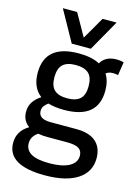

<svg xmlns="http://www.w3.org/2000/svg" viewBox="-146 -867 841 1166"><g transform="rotate(15 275.0 -284.5)"><path d="M265 -194Q208 -194 165 -207Q149 -196 139.5 -183Q130 -170 130 -152Q130 -101 206 -101H368Q450 -101 491.5 -64.5Q533 -28 533 39Q533 125 460.5 172.5Q388 220 255 220Q19 220 19 78Q19 3 89 -38Q46 -68 46 -124Q46 -160 63.5 -186.5Q81 -213 113 -233Q53 -278 53 -371Q53 -549 265 -549Q346 -549 397 -522Q426 -573 497 -573Q520 -573 541 -567L528 -483Q521 -485 512.5 -486Q504 -487 495 -487Q469 -487 452 -473Q478 -432 478 -371Q478 -194 265 -194ZM265 -267Q320 -267 346.5 -291.5Q373 -316 373 -371Q373 -427 346.5 -451.5Q320 -476 265 -476Q211 -476 184.5 -451.5Q158 -427 158 -371Q158 -316 184.5 -291.5Q211 -267 265 -267ZM111 56Q111 98 147.5 120Q184 142 263 142Q343 142 387 118Q431 94 431 51Q431 20 409 5.5Q387 -9 335 -9H209Q178 -9 152 -14Q111 13 111 56ZM437 -789 327 -595H207L99 -789H189L268 -649L349 -789Z"/></g></svg>

Font: Georama Medium
Style: Regular
Weight: 500
Designer: Jean-Baptiste Levee
Foundry: Production Type
Version: Version 1.000